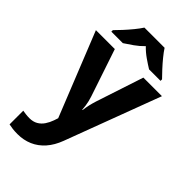

<svg xmlns="http://www.w3.org/2000/svg" viewBox="-301 -914 1170 1170"><g transform="rotate(45 284.5 -329.0)"><path d="M0 -612H163L266 -305Q271 -290 274.5 -275Q278 -260 280.5 -244Q283 -228 284 -210H287Q290 -236 295.5 -259.5Q301 -283 308 -305L409 -612H569L338 4Q317 60 283.5 98Q250 136 206 155Q162 174 110 174Q85 174 66.5 171.5Q48 169 34 166V48Q45 50 60.5 52Q76 54 93 54Q124 54 146.5 41Q169 28 184 5.5Q199 -17 208 -43L217 -70ZM372 -832Q386 -810 408.5 -782.5Q431 -755 455 -729Q479 -703 497 -685V-672H398Q372 -688 341 -709.5Q310 -731 284 -758Q258 -731 228 -710Q198 -689 172 -672H73V-685Q92 -704 115.5 -729.5Q139 -755 161.5 -782.5Q184 -810 198 -832Z"/></g></svg>

Font: Noto Sans Malayalam UI
Style: Regular
Weight: 400
Designer: Jelle Bosma - Monotype Design Team
Foundry: Monotype Imaging Inc.
Version: Version 2.104